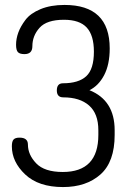

<svg xmlns="http://www.w3.org/2000/svg" viewBox="-20 -751 527 777"><path d="M234 -55Q378 -55 378 -205V-224Q378 -291 340.5 -324Q303 -357 236 -357Q210 -357 210 -385Q210 -414 235 -414Q298 -414 329 -442.5Q360 -471 360 -542Q360 -608 331 -639.5Q302 -671 239 -671Q169 -671 140 -638.5Q111 -606 111 -564Q111 -532 79 -532Q60 -532 52.5 -540Q45 -548 45 -570Q45 -594 54 -619Q63 -644 83 -670.5Q103 -697 144 -714Q185 -731 241 -731Q424 -731 424 -555Q424 -490 401.5 -447Q379 -404 342 -386Q444 -345 444 -224V-205Q444 -96 386.5 -45Q329 6 235 6Q136 6 82 -45Q28 -96 28 -159Q28 -179 35 -186.5Q42 -194 59 -194Q93 -194 93 -166Q93 -125 126.5 -90Q160 -55 234 -55Z"/></svg>

Font: Dosis
Style: Book
Weight: 400
Designer: EdgarTolentino, PabloImpallari, IginoMarini
Foundry: EdgarTolentino, PabloImpallari, IginoMarini
Version: Version 1.007